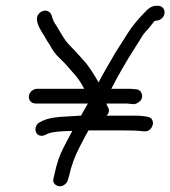

<svg xmlns="http://www.w3.org/2000/svg" viewBox="-20 -640 589 664"><path d="M104 -184C106 -178 111 -173 118 -171C125 -169 134 -171 146 -178C162 -184 190 -187 230 -187L223 -174C218 -166 211 -151 199 -128C187 -105 176 -75 168 -36L165 -23C163 -16 164 -10 168 -5C172 0 177 3 184 4C191 5 198 3 204 -2C210 -7 214 -12 215 -19L219 -32C226 -65 238 -98 255 -131C271 -162 281 -181 286 -189H411C441 -189 459 -188 465 -187L476 -186C483 -185 490 -186 496 -190C502 -194 506 -201 508 -208C510 -215 509 -220 506 -226C503 -232 497 -235 490 -236L479 -238C471 -239 462 -240 452 -240H349C357 -249 359 -259 354 -268L350 -276L348 -282H411C418 -282 423 -282 429 -281L439 -280C446 -279 453 -282 459 -286C465 -290 469 -295 471 -302C473 -309 471 -316 467 -322C463 -328 459 -330 452 -331L442 -332C435 -333 427 -333 418 -333H365C388 -378 416 -427 450 -480C459 -493 465 -504 470 -512C475 -520 479 -526 483 -530C487 -534 491 -538 494 -542C497 -546 500 -550 502 -552C504 -554 505 -556 507 -558C509 -560 511 -564 513 -566C515 -568 519 -569 523 -569C527 -569 533 -571 539 -576C545 -581 548 -587 549 -594C550 -601 548 -607 544 -612C540 -617 534 -620 527 -620H520C508 -620 497 -614 487 -604C458 -575 436 -548 421 -524C409 -505 395 -483 378 -456C355 -416 335 -383 321 -355C306 -381 292 -403 278 -421L254 -448C246 -457 237 -467 225 -479C213 -491 204 -503 198 -513C192 -523 188 -530 184 -536C180 -542 177 -548 174 -553C168 -560 163 -571 158 -588C156 -594 152 -598 146 -601C140 -604 133 -604 126 -601C119 -598 115 -594 111 -588C104 -575 108 -557 123 -532C130 -521 135 -513 138 -507C141 -501 146 -494 152 -485C161 -468 171 -453 184 -441C197 -429 206 -419 213 -411L241 -379C252 -366 262 -351 271 -333H110C103 -333 96 -331 90 -326C84 -321 81 -315 80 -308C79 -301 81 -295 85 -290C89 -285 96 -282 103 -282H284L260 -240C257 -240 250 -240 242 -239C234 -238 217 -238 191 -236C165 -234 144 -230 129 -223L119 -218C113 -215 108 -211 105 -204C102 -197 102 -190 104 -184Z"/></svg>

Font: AppleStorm
Style: Ita
Weight: 400
Foundry: Cannot Into Space Fonts
Version: Version 1.01